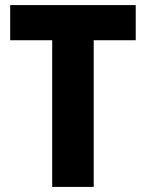

<svg xmlns="http://www.w3.org/2000/svg" viewBox="-20 -734 573 754"><path d="M348 0H185V-576H20V-714H513V-576H348Z"/></svg>

Font: Noto Sans Devanagari UI SemiCondensed ExtraBold
Style: Regular
Weight: 800
Width: 4
Designer: Jelle Bosma - Monotype Design Team
Foundry: Monotype Imaging Inc.
Version: Version 2.004; ttfautohint (v1.8.4.7-5d5b)